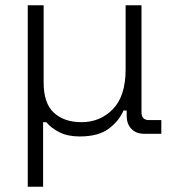

<svg xmlns="http://www.w3.org/2000/svg" viewBox="-20 -506 660 726"><path d="M85 200V-486H145V-194Q145 -115 184 -79.5Q223 -44 288 -44Q359 -44 407 -93.5Q455 -143 455 -243V-486H515V-82Q515 -52 543 -52H590V0H526Q495 0 477 -18.5Q459 -37 459 -69V-88H447Q431 -50 392 -20Q353 10 281 10Q236 10 204.5 -6Q173 -22 155 -44H143V200Z"/></svg>

Font: Space Grotesk Light Light
Style: Regular
Weight: 300
Version: Version 2.000